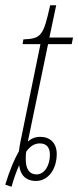

<svg xmlns="http://www.w3.org/2000/svg" viewBox="-20 -679 298 731"><path d="M0 24 24 32C32 3 42 -26 53 -50C57 -14 77 10 118 10C165 9 196 -36 196 -93C196 -136 169 -158 133 -158C114 -158 98 -151 86 -140L163 -511H253L258 -536H168L194 -659H171C145 -542 137 -532 69 -529L66 -511H134L67 -184C60 -151 55 -128 52 -103C34 -72 17 -31 0 24ZM120 -15C90 -15 78 -38 78 -73C78 -83 78 -92 80 -102C94 -121 110 -133 131 -133C155 -133 170 -120 170 -90C170 -49 150 -16 120 -15Z"/></svg>

Font: Noto Serif Condensed Thin
Style: Italic
Weight: 100
Width: 3
Italic angle: -12°
Designer: Monotype Design Team
Foundry: Monotype Imaging Inc.
Version: Version 2.013